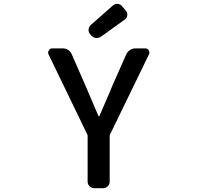

<svg xmlns="http://www.w3.org/2000/svg" viewBox="-20 -991 1040 1011"><path d="M476.6 0Q461.9 0 451.7 -10.3Q441.4 -20.5 441.4 -35.2V-274.4Q441.4 -279.3 439.5 -283.2L235.4 -705.1Q233.4 -710 233.4 -714.8Q233.4 -719.7 237.3 -725.6Q243.2 -736.3 254.9 -736.3H309.6Q326.2 -736.3 339.4 -727.5Q352.5 -718.8 358.4 -704.1L429.7 -541Q478.5 -424.8 498 -380.9Q499 -378.9 501 -378.9Q502.9 -378.9 503.9 -380.9Q507.8 -391.6 533.7 -450.2Q559.6 -508.8 572.3 -541L644.5 -704.1Q651.4 -718.8 664.6 -727.5Q677.7 -736.3 693.4 -736.3H745.1Q756.8 -736.3 763.7 -725.6Q766.6 -720.7 766.6 -714.8Q766.6 -710 764.6 -705.1L559.6 -283.2Q557.6 -279.3 557.6 -274.4V-35.2Q557.6 -20.5 547.4 -10.3Q537.1 0 523.4 0ZM511.7 -797.9Q502 -791 489.3 -791Q487.3 -791 485.4 -791Q470.7 -793 460.9 -803.7L455.1 -810.5Q446.3 -820.3 446.3 -833Q446.3 -848.6 458 -859.4L574.2 -961.9Q584 -970.7 596.7 -970.7Q597.7 -970.7 599.6 -970.7Q613.3 -969.7 623 -958L642.6 -934.6Q650.4 -925.8 650.4 -914.1Q650.4 -897.5 636.7 -887.7Z"/></svg>

Font: Gen Jyuu Gothic L Monospace Medium
Style: Regular
Weight: 500
Designer: [Source Han Sans]
Ryoko NISHIZUKA  (kana & ideographs); Paul D. Hunt (Latin, Greek & Cyrillic); Wenlong ZHANG  (bopomofo
Version: Version 1.002.20150607